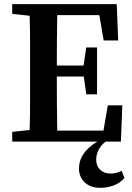

<svg xmlns="http://www.w3.org/2000/svg" viewBox="-20 -683 639 926"><path d="M39 -616V-663H543L550 -488H480L459 -610H256Q255 -547 254.5 -484.5Q254 -422 254 -367H383L396 -454H448V-228H396L384 -314H254Q254 -242 254.5 -178.5Q255 -115 256 -53H479L500 -175H570L563 0H39V-47L123 -56Q125 -118 125 -182Q125 -246 125 -310V-353Q125 -416 125 -479.5Q125 -543 123 -607ZM361 130Q361 83 392.5 46.5Q424 10 471 -11H505Q474 8 459 33.5Q444 59 444 87Q444 118 463.5 136Q483 154 513 154Q541 154 567 141L580 175Q560 200 528 211.5Q496 223 464 223Q417 223 389 197Q361 171 361 130Z"/></svg>

Font: Source Serif Pro Semibold
Style: Regular
Weight: 600
Designer: Frank Grießhammer
Foundry: Adobe Systems Incorporated
Version: Version 3.000;hotconv 1.0.109;makeotfexe 2.5.65596